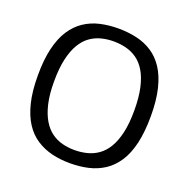

<svg xmlns="http://www.w3.org/2000/svg" viewBox="-128 -832 948 965"><g transform="rotate(20 346.0 -350.0)"><path d="M345 -60Q379 -60 411 -68Q443 -76 470 -95Q497 -114 517 -147Q537 -180 548.5 -230Q560 -280 560 -350Q560 -420 548.5 -470.5Q537 -521 517 -554Q497 -587 470 -606Q443 -625 411 -633Q379 -641 345 -641Q311 -641 279.5 -633Q248 -625 221 -606Q194 -587 174 -553.5Q154 -520 142.5 -470Q131 -420 131 -349Q131 -280 142.5 -231Q154 -182 174 -148.5Q194 -115 221 -95.5Q248 -76 279.5 -68Q311 -60 345 -60ZM345 10Q294 10 249 -1Q204 -12 166 -36.5Q128 -61 101 -102.5Q74 -144 59 -205Q44 -266 44 -350Q44 -434 58.5 -495Q73 -556 100 -597.5Q127 -639 164.5 -664Q202 -689 247.5 -699.5Q293 -710 345 -710Q397 -710 443 -699.5Q489 -689 526.5 -664.5Q564 -640 591 -599Q618 -558 633 -497Q648 -436 648 -352Q648 -267 633.5 -205Q619 -143 591.5 -101.5Q564 -60 526.5 -35.5Q489 -11 443.5 -0.5Q398 10 345 10Z"/></g></svg>

Font: Georama ExtraCondensed Thin
Style: Regular
Weight: 400
Version: Version 1.001